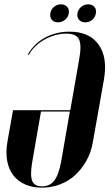

<svg xmlns="http://www.w3.org/2000/svg" viewBox="-20 -855 516 885"><path d="M304 -347 345 -582Q357 -648 344 -674Q331 -700 286 -700Q259 -700 233 -692.5Q207 -685 184 -672Q161 -659 142.5 -641Q124 -623 113 -602L108 -604Q137 -654 187.5 -681.5Q238 -709 301 -709Q392 -709 434.5 -649.5Q477 -590 459 -488L408 -200Q400 -153 378.5 -114.5Q357 -76 326.5 -48Q296 -20 256.5 -5Q217 10 173 10Q129 10 95.5 -5Q62 -20 41 -47.5Q20 -75 13 -114Q6 -153 14 -200L40 -347ZM302 -341H169L129 -111Q118 -48 128 -22Q138 4 173 4Q210 4 230.5 -23Q251 -50 262 -111ZM212 -794Q215 -812 229 -823.5Q243 -835 261 -835Q279 -835 289.5 -823.5Q300 -812 297 -794Q294 -775 279.5 -763.5Q265 -752 247 -752Q229 -752 219 -763.5Q209 -775 212 -794ZM337 -794Q340 -812 354.5 -823.5Q369 -835 386 -835Q405 -835 415 -823.5Q425 -812 422 -794Q419 -775 405 -763.5Q391 -752 372 -752Q355 -752 344.5 -763.5Q334 -775 337 -794Z"/></svg>

Font: Moniqa Black Ita Display
Style: Italic
Weight: 900
Italic angle: -10°
Designer: Rajesh Rajput
Foundry: Rajesh Rajput
Version: Version 1.000